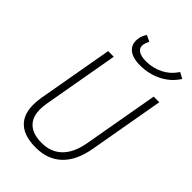

<svg xmlns="http://www.w3.org/2000/svg" viewBox="-272 -1021 1130 1130"><g transform="rotate(45 293.0 -456.0)"><path d="M255.9 9.8Q146.5 9.8 100.1 -49.3Q67.9 -90.3 67.9 -158.7Q67.9 -188 73.7 -222.7L156.7 -693.4H203.6L120.6 -222.7Q115.2 -193.4 115.2 -168.5Q115.2 -114.7 140.1 -82Q176.3 -34.2 261.7 -34.2Q338.9 -34.2 387.5 -82Q436 -129.9 452.6 -222.7L535.6 -693.4H582.5L499.5 -222.7Q479.5 -107.9 417.5 -49.1Q355.5 9.8 255.9 9.8ZM348.6 -766.6Q283.7 -766.6 252.4 -794.9Q228.5 -816.9 228.5 -851.6Q228.5 -861.8 230.5 -873.5Q235.4 -899.9 251 -921.9L289.6 -903.3Q278.8 -884.3 275.9 -867.7Q274.9 -862.3 274.9 -857.4Q274.9 -836.4 292 -823.7Q313 -808.1 356 -808.1Q412.6 -808.1 460.9 -832Q509.3 -856 538.1 -898.4L543.5 -906.2L581.1 -885.7L574.7 -876.5Q539.1 -824.7 479.5 -795.7Q419.9 -766.6 348.6 -766.6Z"/></g></svg>

Font: CaskaydiaCove NFP ExtraLight
Style: Italic
Weight: 200
Italic angle: -10°
Designer: Aaron Bell
Foundry: Saja Typeworks
Version: Version 2111.001; VTT 6.35;Nerd Fonts 3.1.1